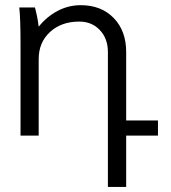

<svg xmlns="http://www.w3.org/2000/svg" viewBox="-20 -529 666 749"><path d="M55.2 -500H116.2Q126.5 -462.9 130.9 -424.8Q161.6 -463.4 204.1 -486.1Q246.6 -508.8 294.9 -508.8Q375 -508.8 423.6 -458.7Q472.2 -408.7 472.2 -326.2V-59.1H596.2V0H472.2V200.2H400.9V-326.2Q400.9 -378.4 369.6 -411.6Q338.4 -444.8 289.1 -444.8Q219.2 -444.8 175 -404.1Q130.9 -363.3 130.9 -298.8V0H60.1V-359.9Q60.1 -455.1 55.2 -500Z"/></svg>

Font: LT Superior
Style: Regular
Weight: 400
Designer: Daniel Lyons
Foundry: LyonsType
Version: Version 1.000